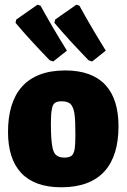

<svg xmlns="http://www.w3.org/2000/svg" viewBox="-20 -783 537 815"><path d="M257 -484C89 -484 14 -385 14 -223C14 -73 87 12 240 12C408 12 483 -85 483 -247C483 -398 411 -484 257 -484ZM243 -353C259 -353 271 -349 279 -342C287 -334 293 -320 296 -301C299 -281 300 -251 300 -211C300 -184 299 -163 297 -150C294 -136 290 -127 284 -122C277 -117 267 -114 254 -114C237 -114 225 -118 217 -126C209 -133 204 -147 201 -167C198 -186 196 -216 196 -257C196 -284 197 -305 200 -318C204 -346 216 -353 243 -353ZM152 -759C187 -695 225 -631 264 -568L206 -522L191 -527C136 -584 87 -637 46 -686L49 -700L139 -763ZM317 -759C352 -695 390 -631 429 -568L371 -522L356 -527C301 -584 252 -637 211 -686L214 -700L304 -763Z"/></svg>

Font: Luna Sans Black
Style: Regular
Weight: 900
Designer: Juan Pablo del Peral
Foundry: Huerta Tipografica
Version: Version 2.001; ttfautohint (v1.5)